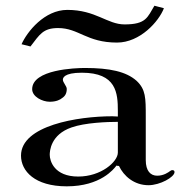

<svg xmlns="http://www.w3.org/2000/svg" viewBox="-20 -648 657 681"><path d="M257.4 -21.8C172.3 -21.8 156.4 -77.2 156.4 -99C156.4 -111.9 159.4 -170.3 233.7 -196C281.2 -212.9 360.4 -215.8 398 -215.8V-106.9C398 -74.3 338.6 -21.8 257.4 -21.8ZM94.1 -331.7C94.1 -304.9 130.3 -287.1 156.4 -287.1C179.2 -287.1 193.1 -294.1 200 -300C210.9 -306.9 216.8 -316.8 216.8 -332.7C216.8 -342.6 203 -355.4 203 -365.3C203 -370.3 205 -390.1 270.3 -390.1C393.1 -390.1 398 -317.8 398 -254.5V-234.7L378.2 -235.6C256.1 -235.6 54.5 -203 54.5 -96C54.5 -41.6 103 12.9 216.8 12.9C337.6 12.9 384.2 -49.5 392.1 -59.4C393.1 -62.4 392.1 -59.4 402 -59.4C418.8 -23.8 455.4 8.9 506.9 8.9C547.5 8.9 599 -19.8 599 -37.6C599 -41.6 597 -44.6 591.1 -44.6C587.1 -44.6 586.1 -42.6 582.2 -40.6C578.2 -37.6 561.4 -24.8 537.6 -24.8C513.9 -24.8 497 -41.6 497 -80.2V-234.7C497 -301 497 -330.7 464.4 -361.4C427.7 -394.1 369.3 -406.9 281.2 -406.9C247.7 -406.9 94.1 -401.7 94.1 -331.7ZM88.1 -483.2C120.8 -525.7 132.7 -548.5 186.1 -548.5C259.4 -548.5 287.1 -497 395 -497C477.2 -497 543.6 -572.3 561.4 -618.8L527.7 -627.7C503 -587.1 499 -561.4 421.8 -561.4C360.4 -561.4 319.8 -612.9 218.8 -612.9C137.6 -612.9 76.2 -535.6 56.4 -491.1Z"/></svg>

Font: Biblismive
Style: Regular
Weight: 400
Designer: Susan Drake
Foundry: Susan Drake
Version: Version 1.0; ttfautohint (v1.8.4.7-5d5b)